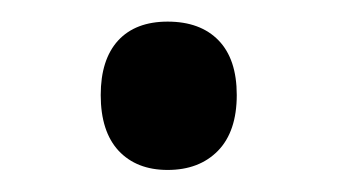

<svg xmlns="http://www.w3.org/2000/svg" viewBox="-20 -236 308 175"><path d="M132.8 -216.3Q162.6 -216.3 179.2 -199.2Q195.8 -182.1 195.8 -149.4Q195.8 -116.2 178.7 -98.6Q161.6 -81.1 132.8 -81.1Q104.5 -81.1 88.1 -98.6Q71.8 -116.2 71.8 -149.4Q71.8 -181.6 87.6 -199Q103.5 -216.3 132.8 -216.3Z"/></svg>

Font: Noto Sans Kannada UI
Style: Regular
Weight: 400
Designer: Monotype Design Team
Foundry: Monotype Imaging Inc.
Version: Version 1.04